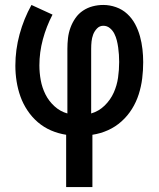

<svg xmlns="http://www.w3.org/2000/svg" viewBox="-20 -540 640 775"><path d="M247 215V4Q215 -1 186 -13.5Q157 -26 133 -46.5Q109 -67 91 -94Q73 -121 62.5 -150.5Q52 -180 47 -211.5Q42 -243 42 -275Q42 -339 59 -401.5Q76 -464 107 -520L192 -481Q167 -433 153 -381Q139 -329 139 -276Q139 -246 144.5 -216Q150 -186 163.5 -159Q177 -132 200 -111Q223 -90 252 -82V-343Q252 -365 254.5 -386.5Q257 -408 264.5 -428.5Q272 -449 284.5 -467Q297 -485 315 -497Q333 -509 354 -514.5Q375 -520 397 -520Q423 -520 448.5 -511Q474 -502 493.5 -484Q513 -466 525.5 -442.5Q538 -419 545 -393.5Q552 -368 555 -341.5Q558 -315 558 -289Q558 -256 554 -223.5Q550 -191 540 -159.5Q530 -128 512.5 -100Q495 -72 470.5 -50Q446 -28 416 -14.5Q386 -1 353 4V215ZM348 -82Q379 -91 402.5 -114Q426 -137 439 -166Q452 -195 456.5 -226.5Q461 -258 461 -290Q461 -305 460 -319.5Q459 -334 457 -348.5Q455 -363 451.5 -377Q448 -391 441.5 -404Q435 -417 423.5 -426.5Q412 -436 397 -436Q382 -436 371.5 -425Q361 -414 356 -400.5Q351 -387 349.5 -372.5Q348 -358 348 -343Z"/></svg>

Font: Iosevka Semibold Extended
Style: Regular
Weight: 600
Width: 7
Monospace: yes
Designer: Belleve Invis
Foundry: Belleve Invis
Version: Version 32.5.0; ttfautohint (v1.8.4)